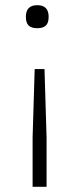

<svg xmlns="http://www.w3.org/2000/svg" viewBox="-20 -522 288 742"><path d="M160 200H106V10L114 -255H152L160 10ZM80 -457Q80 -502 124 -502Q168 -502 168 -457Q168 -434 157.5 -423.5Q147 -413 124 -413Q101 -413 90.5 -423.5Q80 -434 80 -457Z"/></svg>

Font: Fivo Sans Light
Style: Regular
Weight: 300
Designer: Alexander Slobzheninov
Foundry: Alexander Slobzheninov
Version: 1.0